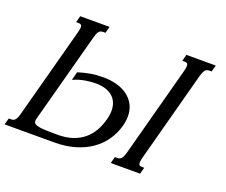

<svg xmlns="http://www.w3.org/2000/svg" viewBox="-184 -897 1270 1078"><g transform="rotate(20 451.0 -358.0)"><path d="M776.9 -624.5Q782.7 -646.5 782.7 -657.7Q782.7 -668.9 777.8 -672.9Q772.9 -676.8 763.2 -676.8H748.5L758.8 -715.8H934.1L923.8 -676.8H909.7Q902.3 -676.8 896.5 -674.6Q890.6 -672.4 885.7 -666.7Q880.9 -661.1 876.5 -650.9Q872.1 -640.6 867.7 -624.5L725.1 -91.3Q719.2 -69.3 719.2 -58.1Q719.2 -46.9 724.1 -43Q729 -39.1 738.8 -39.1H752.9L742.7 0H567.4L577.6 -39.1H592.3Q599.6 -39.1 605.2 -41.3Q610.8 -43.5 616 -49.1Q621.1 -54.7 625.5 -64.9Q629.9 -75.2 634.3 -91.3ZM142.6 -624.5Q148.4 -646.5 148.9 -658.7Q148.9 -668.5 144 -672.6Q139.2 -676.8 128.4 -676.8H113.8L124.5 -715.8H299.8L289.1 -676.8H274.4Q265.6 -676.8 259.5 -673.8Q253.4 -670.9 249 -664.8Q244.6 -658.7 241 -648.7Q237.3 -638.7 233.4 -624L90.3 -90.8Q88.4 -84.5 88.4 -78.1Q88.4 -67.4 95.9 -61.3Q103.5 -55.2 120.6 -52Q137.7 -48.8 165 -47.9Q192.4 -46.9 231.9 -46.9Q283.2 -46.9 321.8 -60.1Q360.4 -73.2 388.4 -96.7Q416.5 -120.1 434.8 -152.3Q453.1 -184.6 463.4 -223.1Q471.2 -251.5 471.2 -276.9Q471.2 -305.2 461.4 -326.9Q451.7 -348.6 433.8 -362.8Q416 -377 391.4 -384.3Q366.7 -391.6 336.9 -391.6Q324.7 -391.6 309.1 -390.4Q293.5 -389.2 275.9 -386.2Q258.3 -383.3 239.5 -377.9Q220.7 -372.6 202.6 -363.8L215.8 -414.1Q251 -425.3 285.9 -431.6Q320.8 -438 364.3 -438Q408.7 -438 446 -427.5Q483.4 -417 510.5 -396.7Q537.6 -376.5 553 -346.7Q568.4 -316.9 568.4 -278.3Q568.4 -252 560.1 -220.2Q546.9 -171.9 519 -131.3Q491.2 -90.8 449.2 -61.5Q407.2 -32.2 351.8 -16.1Q296.4 0 228.5 0H-66.9L-56.2 -39.1H-41.5Q-34.2 -39.1 -28.6 -41.3Q-22.9 -43.5 -18.1 -49.1Q-13.2 -54.7 -8.8 -64.9Q-4.4 -75.2 -0.5 -91.3Z"/></g></svg>

Font: Arian Grqi
Style: Italic
Weight: 400
Italic angle: -15°
Designer: Ruben Hakobyan (Tarumian)
Foundry: Ruben Hakobyan (Tarumian)
Version: Version 1.002